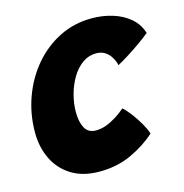

<svg xmlns="http://www.w3.org/2000/svg" viewBox="-101 -756 819 856"><g transform="rotate(-15 309.0 -328.0)"><path d="M518 -99Q469 -54.5 402.8 -24Q336.5 6.5 255.5 6.5Q179 6.5 126.8 -26Q74.5 -58.5 48 -113.5Q21.5 -168.5 21.5 -236Q21.5 -321 49.5 -398Q77.5 -475 128.2 -534.8Q179 -594.5 247.5 -628.8Q316 -663 397 -663Q447 -663 492.2 -649.2Q537.5 -635.5 570.8 -607.5Q604 -579.5 617.5 -536.5Q597.5 -520 568.2 -499.2Q539 -478.5 509.5 -460Q480 -441.5 458.5 -430Q458.5 -434.5 454 -446.8Q449.5 -459 440.2 -473Q431 -487 414.8 -497Q398.5 -507 375 -507Q340.5 -507 312 -486.5Q283.5 -466 263.2 -432Q243 -398 232 -357.2Q221 -316.5 221 -276.5Q221 -232 236.2 -203.5Q251.5 -175 287.5 -175Q310 -175 333.2 -183.2Q356.5 -191.5 380 -206Q403.5 -220.5 425.5 -239.5Q442 -225.5 461 -200Q480 -174.5 495.8 -147.2Q511.5 -120 518 -99Z"/></g></svg>

Font: Grandstander Thin ExtraBold
Style: Italic
Weight: 800
Italic angle: -15°
Version: Version 1.200